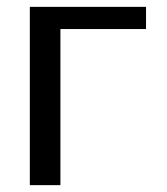

<svg xmlns="http://www.w3.org/2000/svg" viewBox="-20 -540 486 560"><path d="M67 0V-520H156.2V0ZM117.8 -455.3V-520H405.9V-455.3Z"/></svg>

Font: Murecho Thin
Style: Regular
Weight: 100
Designer: Neil Summerour
Foundry: Positype
Version: Version 1.010